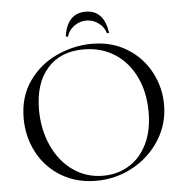

<svg xmlns="http://www.w3.org/2000/svg" viewBox="-55 -844 876 909"><g transform="rotate(-5 383.0 -389.0)"><path d="M49 -312Q49 -415 101 -488.5Q153 -562 234.5 -599Q316 -636 401 -636Q496 -636 568 -591.5Q640 -547 678.5 -474Q717 -401 717 -319Q717 -228 669 -152Q621 -76 540.5 -32Q460 12 366 12Q273 12 200.5 -31.5Q128 -75 88.5 -149.5Q49 -224 49 -312ZM641 -291Q641 -385 606 -458Q571 -531 507.5 -572Q444 -613 359 -613Q249 -613 187 -542Q125 -471 125 -347Q125 -253 160 -175.5Q195 -98 258 -53.5Q321 -9 401 -9Q469 -9 523.5 -42Q578 -75 609.5 -138.5Q641 -202 641 -291ZM282 -683Q289 -735 315 -762.5Q341 -790 385 -790Q428 -790 453.5 -763Q479 -736 487 -683Q488 -680 482.5 -679.5Q477 -679 476 -682Q469 -709 442.5 -728.5Q416 -748 385 -748Q353 -748 326.5 -728.5Q300 -709 293 -682Q292 -679 286.5 -679.5Q281 -680 282 -683Z"/></g></svg>

Font: Cormorant SC
Style: Regular
Weight: 400
Designer: Christian Thalmann (Catharsis Fonts)
Foundry: Catharsis Fonts
Version: Version 4.000